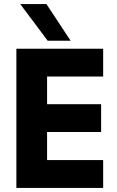

<svg xmlns="http://www.w3.org/2000/svg" viewBox="-20 -918 574 938"><path d="M60 -680H484V-544H210V-409H474V-273H210V-136H484V0H60ZM79 -898H207L325 -719H213Z"/></svg>

Font: Teachers[wght]
Style: Regular
Weight: 400
Designer: Alfredo Marco Pradil & Chank Diesel
Version: Version 1.000;Glyphs 3.1.2 (3151)